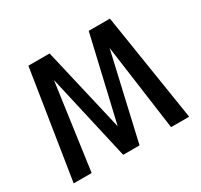

<svg xmlns="http://www.w3.org/2000/svg" viewBox="-141 -848 1074 1028"><g transform="rotate(-30 396.0 -333.5)"><path d="M224 -532 150 0H39L144 -667H275L396 -147L517 -667H648L753 0H641L568 -532L446 0H345Z"/></g></svg>

Font: Epunda Sans Medium
Style: Regular
Weight: 500
Designer: Simon Atzbach
Foundry: typofactur
Version: Version 2.204; ttfautohint (v1.8.4.7-5d5b)